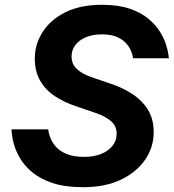

<svg xmlns="http://www.w3.org/2000/svg" viewBox="-20 -770 724 800"><path d="M326.4 10Q250.8 10 198.9 -7.4Q147 -24.8 114.3 -52.2Q81.6 -79.6 63.5 -110.6Q45.4 -141.6 38 -169Q30.6 -196.4 29.2 -213.8Q27.8 -231.2 27.8 -231.2H180.8Q180.8 -231.2 182.7 -219.7Q184.6 -208.2 191.8 -191Q199 -173.8 214.9 -156.6Q230.8 -139.4 258.9 -127.9Q287 -116.4 331.2 -116.4Q371.2 -116.4 401.4 -128.6Q431.6 -140.8 448.8 -162.4Q466 -184 466 -212.8Q466 -244.8 442.9 -264.9Q419.8 -285 380.8 -298.6L298.8 -326.6Q249 -343 209.7 -368.6Q170.4 -394.2 147.7 -433.1Q125 -472 125 -525.8Q125 -585.2 157.4 -636.3Q189.8 -687.4 252 -718.7Q314.2 -750 404.8 -750Q473 -750 520.1 -733.9Q567.2 -717.8 597.8 -692.3Q628.4 -666.8 645.9 -638.6Q663.4 -610.4 671.5 -584.9Q679.6 -559.4 681.6 -543.3Q683.6 -527.2 683.6 -527.2H534.6Q534.6 -527.2 532.6 -537.2Q530.6 -547.2 523.9 -562.2Q517.2 -577.2 503.1 -592Q489 -606.8 465.3 -616.8Q441.6 -626.8 404.8 -626.8Q365.2 -626.8 336.8 -614.4Q308.4 -602 293.3 -581.5Q278.2 -561 278.2 -534.8Q278.2 -503.2 299.9 -482.8Q321.6 -462.4 358.2 -449.6L434 -423.6Q488.8 -406.2 530.6 -378.9Q572.4 -351.6 596.4 -312.6Q620.4 -273.6 620.4 -219Q620.4 -157.2 585.1 -105.1Q549.8 -53 484.1 -21.5Q418.4 10 326.4 10Z"/></svg>

Font: Be Vietnam Pro Variable Thin
Style: Italic
Weight: 100
Italic angle: -12°
Designer: Lam Bao, Tony Le, Vietanh Nguyen
Foundry: Yellow Type Foundry
Version: Version 1.002